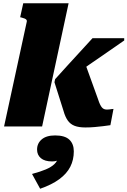

<svg xmlns="http://www.w3.org/2000/svg" viewBox="-20 -778 784 1181"><path d="M583 -168 501 -395 426 -308Q479 -346 532 -382.5Q585 -419 638 -455.5Q691 -492 744 -529V-543H549Q512 -502 473 -460Q434 -418 396 -376Q358 -334 319 -291L315 -272L371 -95Q381 -59 397 -36.5Q413 -14 439 -4Q465 6 505 6Q535 6 562.5 3.5Q590 1 615 -2Q640 -5 659 -8L678 -108Q674 -108 667 -107Q660 -106 653 -105Q646 -104 638 -104Q628 -104 620.5 -107Q613 -110 607 -117Q601 -124 595 -136.5Q589 -149 583 -168ZM5 0H239L402 -758H123L104 -672L113 -670Q124 -667 131.5 -664Q139 -661 142.5 -656.5Q146 -652 145 -646ZM227 383 177 292Q229 278 262 264Q295 250 314 232Q333 214 340 187Q343 183 346 185Q349 187 351.5 191Q354 195 354 199Q342 207 329 211Q316 215 301 215Q255 215 231.5 195Q208 175 208 142Q208 104 236.5 79.5Q265 55 319 55Q379 55 406.5 81Q434 107 434 153Q434 205 412.5 247.5Q391 290 345 324Q299 358 227 383Z"/></svg>

Font: Roboto Serif 20pt Black
Style: Italic
Weight: 900
Italic angle: -10°
Version: Version 1.008